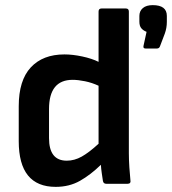

<svg xmlns="http://www.w3.org/2000/svg" viewBox="-20 -716 670 748"><path d="M197 12Q53 12 53 -166V-302Q53 -403 100 -453.5Q147 -504 231 -504Q263 -504 300.5 -496Q338 -488 364 -475V-671Q364 -683 376 -683H470Q482 -683 482 -671V-119Q482 -94 484 -63.5Q486 -33 488 -15Q491 0 477 0H394Q383 0 381 -11Q379 -24 376.5 -41Q374 -58 373 -74Q333 -35 291.5 -11.5Q250 12 197 12ZM171 -178Q171 -90 240 -90Q270 -90 298.5 -106Q327 -122 364 -156V-382Q338 -394 311 -399.5Q284 -405 263 -405Q171 -405 171 -291ZM547 -527Q537 -527 539 -537L551 -592Q538 -597 530.5 -606Q523 -615 523 -632V-654Q523 -673 536.5 -684.5Q550 -696 575 -696Q630 -696 630 -654V-631Q630 -607 622 -585L603 -535Q600 -527 591 -527Z"/></svg>

Font: Sofia Sans
Style: Bold
Weight: 700
Designer: Botio Nikoltchev, Ani Petrova
Foundry: lettersoup
Version: Version 4.100; ttfautohint (v1.8.4.7-5d5b)